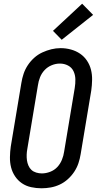

<svg xmlns="http://www.w3.org/2000/svg" viewBox="-20 -1005 540 1033"><path d="M203 8Q175 8 147.5 2Q120 -4 98 -19Q76 -34 61 -56.5Q46 -79 39.5 -105Q33 -131 33.5 -160Q34 -189 38 -217L95 -559Q99 -584 107 -608Q115 -632 129.5 -654Q144 -676 164 -694Q184 -712 208 -723Q232 -734 256.5 -740Q281 -746 306 -746Q335 -746 362 -738.5Q389 -731 411 -716Q433 -701 448 -678.5Q463 -656 469.5 -630Q476 -604 475.5 -575Q475 -546 471 -518L414 -176Q410 -151 402 -127Q394 -103 379.5 -81Q365 -59 345 -41Q325 -23 301.5 -12Q278 -1 253 3.5Q228 8 203 8ZM205 -72Q227 -72 249.5 -80.5Q272 -89 288 -106Q304 -123 313 -145Q322 -167 325 -189L382 -531Q386 -555 385.5 -578.5Q385 -602 375.5 -622Q366 -642 346 -652.5Q326 -663 302 -663Q280 -663 258 -654Q236 -645 220 -628Q204 -611 195.5 -589.5Q187 -568 184 -546L127 -204Q124 -188 123.5 -172.5Q123 -157 125 -142.5Q127 -128 133 -114Q139 -100 149.5 -90.5Q160 -81 175 -76.5Q190 -72 205 -72ZM312 -791 265 -839 422 -985 481 -925Z"/></svg>

Font: Iosevka Curly Slab MdObl
Style: Regular
Weight: 500
Italic angle: -9°
Monospace: yes
Designer: Belleve Invis
Foundry: Belleve Invis
Version: Version 11.0.0; ttfautohint (v1.8.3)